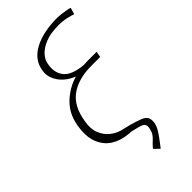

<svg xmlns="http://www.w3.org/2000/svg" viewBox="-278 -795 1061 1061"><g transform="rotate(-45 252.5 -264.0)"><path d="M498.6 -707.4 487.2 -669Q476.2 -673.7 445.7 -680.8Q415.1 -687.9 383.5 -687.5Q320.7 -687.9 278.9 -670.8Q237.2 -653.8 215.4 -628.6Q193.5 -603.3 190.3 -578.1Q178.6 -517 209.9 -478.9Q241.1 -440.7 326.3 -433.2Q341.3 -434.7 356.5 -434.7H427.6L426.8 -431.8H427.6L421.9 -400.6H355.1Q353.7 -400.6 351.9 -400.6Q248.9 -399.9 187.5 -354.6Q126.1 -309.3 110.8 -208.8Q101.6 -158 116.1 -121.1Q130.7 -84.2 159.1 -61.6Q187.5 -39.1 218.8 -31.2L277 -17Q316.4 -5.7 339.3 3.4Q362.2 12.4 370.9 27Q379.6 41.5 376.4 69.6Q371.1 93.8 355.5 118.3Q339.8 142.8 323.7 163Q307.5 183.2 299.7 194.6L268.5 164.8Q286.2 143.8 299.7 132.1Q313.2 120.4 322.4 106.5Q331.7 92.7 336.6 65.3Q339.8 41.2 321.2 32.3Q302.6 23.4 251.4 12.8L231.5 11.4Q174.7 6.7 133 -20.1Q91.3 -46.9 72.3 -96.4Q53.3 -146 65.3 -218.8Q77.8 -297.6 128.9 -347.8Q180 -398.1 250.4 -419Q192.1 -442.5 163.5 -486Q134.9 -529.5 143.5 -573.9Q153.8 -644.9 224.4 -683.2Q295.1 -721.6 406.2 -721.6Q418 -721.6 437.9 -719.3Q457.7 -717 475.7 -713.6Q493.6 -710.2 498.6 -707.4Z"/></g></svg>

Font: Inter Thin  BETA
Style: Italic
Weight: 100
Italic angle: -9.39999°
Designer: Rasmus Andersson
Foundry: rsms
Version: Version 3.011;git-f93a4a705